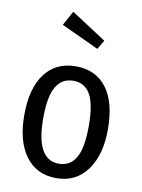

<svg xmlns="http://www.w3.org/2000/svg" viewBox="-89 -857 686 930"><g transform="rotate(10 253.5 -392.0)"><path d="M195 -796 367 -684 341 -639 156 -725ZM459 -264Q459 -137 404 -62.5Q349 12 253 12Q156 12 102 -61Q48 -134 48 -263Q48 -394 102 -466Q156 -538 254 -538Q352 -538 405.5 -467.5Q459 -397 459 -264ZM141 -263Q141 -59 253 -59Q309 -59 337 -107.5Q365 -156 365 -264Q365 -371 337.5 -419Q310 -467 254 -467Q198 -467 169.5 -418.5Q141 -370 141 -263Z"/></g></svg>

Font: Fira Sans Condensed
Style: Regular
Weight: 400
Width: 3
Designer: Carrois Corporate & Edenspiekermann AG
Foundry: Carrois Corporate GbR & Edenspiekermann AG
Version: Version 4.202;PS 004.202;hotconv 1.0.88;makeotf.lib2.5.64775